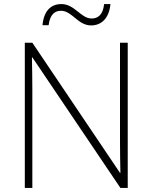

<svg xmlns="http://www.w3.org/2000/svg" viewBox="-20 -924 751 944"><path d="M189 -800H219C226 -856 252 -871 280 -871C335 -871 362 -799 428 -799C481 -799 517 -837 523 -904H492C486 -848 459 -833 430 -833C378 -833 347 -904 282 -904C229 -904 195 -869 189 -800ZM608 0V-714H570V-231C570 -181 571 -120 572 -74H570L139 -714H102V0H139V-481C139 -538 138 -587 137 -642H139L572 0Z"/></svg>

Font: Noto Sans Myanmar ExtraLight
Style: Regular
Weight: 200
Designer: Monotype Design Team
Foundry: Monotype Imaging Inc.
Version: Version 2.107